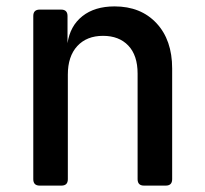

<svg xmlns="http://www.w3.org/2000/svg" viewBox="-20 -580 640 600"><path d="M104 0Q84 0 84 -20V-530Q84 -550 104 -550H171Q191 -550 191 -530V-445Q199 -499 237.5 -529.5Q276 -560 338 -560Q420 -560 469 -507.5Q518 -455 518 -366V-20Q518 0 498 0H430Q410 0 410 -20V-350Q410 -407 381 -437.5Q352 -468 302 -468Q251 -468 221.5 -436Q192 -404 192 -347V-20Q192 0 172 0Z"/></svg>

Font: Pitagon Sans Mono SemiBold
Style: Regular
Weight: 600
Monospace: yes
Designer: Travis Tran
Foundry: Pitagon
Version: Version 1.001; ttfautohint (v1.8.4.7-5d5b);gftools[0.9.26]